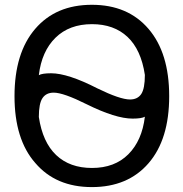

<svg xmlns="http://www.w3.org/2000/svg" viewBox="-20 -762 755 794"><path d="M140.6 -451.2Q154.3 -459 191.4 -459Q260.7 -459 382.8 -396.5Q476.6 -350.6 517.6 -350.6Q548.8 -350.6 564 -373Q579.1 -395.5 579.1 -452.1Q563.5 -556.6 507.3 -609.4Q451.2 -662.1 360.4 -662.1Q266.6 -662.1 209.5 -606Q152.3 -549.8 140.6 -451.2ZM140.6 -278.3Q156.2 -173.8 212.4 -120.6Q268.6 -67.4 360.4 -67.4Q454.1 -67.4 510.7 -124Q567.4 -180.7 579.1 -279.3Q565.4 -271.5 528.3 -271.5Q458 -271.5 337.9 -331.1Q242.2 -378.9 202.1 -378.9Q170.9 -378.9 155.8 -356.4Q140.6 -334 140.6 -278.3ZM126 -87.9Q40 -185.5 40 -364.3Q40 -543 125.5 -642.6Q210.9 -742.2 359.9 -742.2Q508.8 -742.2 594.2 -642.6Q679.7 -543 679.7 -364.3Q679.7 -185.5 594.2 -86.9Q508.8 11.7 359.9 11.7Q210.9 11.7 126 -87.9Z"/></svg>

Font: Gen Shin Gothic Regular
Style: Regular
Weight: 400
Designer: [Source Han Sans]
Ryoko NISHIZUKA  (kana & ideographs); Paul D. Hunt (Latin, Greek & Cyrillic); Wenlong ZHANG  (bopomofo
Version: Version 1.002.20150607